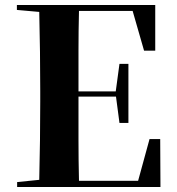

<svg xmlns="http://www.w3.org/2000/svg" viewBox="-20 -760 714 773"><path d="M625 -200 626 -7H49V-27L138 -36Q140 -117 141 -195Q142 -273 142 -351V-395Q142 -473 141 -551Q140 -629 138 -712L48 -720V-740H605V-556H560L514 -716H298Q296 -635 296 -556Q296 -477 296 -392H446L461 -503H497V-265H461L447 -371H296V-360Q296 -276 296 -196Q296 -116 298 -32H536L582 -200Z"/></svg>

Font: XinYuGongZhangJiaSongA
Style: Regular
Weight: 900
Designer: XinYuGong
Foundry: Adobe Systems Incorporated
Version: Version 1.00